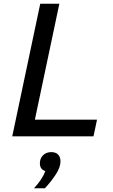

<svg xmlns="http://www.w3.org/2000/svg" viewBox="-20 -735 611 1035"><path d="M46 0 197 -715H300L168 -90H503L484 0ZM222 280H163Q209 231 224 187Q195 178 195 145Q195 119 212 102Q229 85 257 85Q280 85 293 98Q306 111 306 135Q306 166 282 203.5Q258 241 222 280Z"/></svg>

Font: Wix Madefor Text Medium
Style: Italic
Weight: 500
Italic angle: -12°
Designer: Dalton Maag Ltd
Foundry: Dalton Maag Ltd
Version: Version 3.100